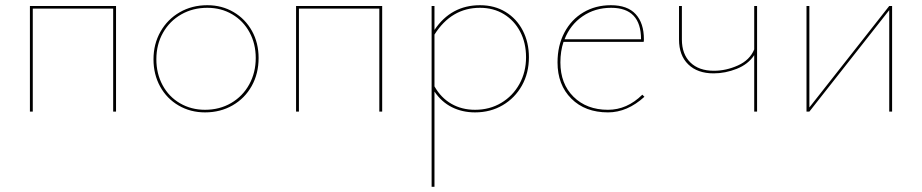

<svg xmlns="http://www.w3.org/2000/svg" viewBox="-20 -429 3544 738"><path d="M426 0H415V-396H106V0H95V-406H426Z M570 -201Q570 -260 597 -307.5Q624 -355 671 -382Q718 -409 777 -409Q833 -409 878 -382.5Q923 -356 948.5 -310Q974 -264 974 -206Q974 -146 947.5 -98.5Q921 -51 874 -24Q827 3 768 3Q712 3 666.5 -23.5Q621 -50 595.5 -96.5Q570 -143 570 -201ZM963 -206Q963 -261 939 -305Q915 -349 872.5 -374Q830 -399 777 -399Q721 -399 676.5 -373.5Q632 -348 606.5 -303Q581 -258 581 -201Q581 -146 605 -101.5Q629 -57 672 -32Q715 -7 768 -7Q824 -7 868.5 -33Q913 -59 938 -104.5Q963 -150 963 -206Z M1449 0H1438V-396H1129V0H1118V-406H1449Z M2013 -209Q2013 -148 1986 -100Q1959 -52 1912 -24.5Q1865 3 1806 3Q1757 3 1717 -17Q1677 -37 1650 -77V289H1639V-406H1650V-314Q1714 -409 1825 -409Q1881 -409 1923.5 -383Q1966 -357 1989.5 -311.5Q2013 -266 2013 -209ZM2002 -209Q2002 -264 1979.5 -307Q1957 -350 1917 -374.5Q1877 -399 1825 -399Q1715 -399 1650 -296V-97Q1675 -53 1715 -30Q1755 -7 1806 -7Q1862 -7 1906.5 -33.5Q1951 -60 1976.5 -106Q2002 -152 2002 -209Z M2457 -57Q2391 3 2317 3Q2229 3 2176 -50Q2123 -103 2123 -189Q2123 -254 2149.5 -304Q2176 -354 2222.5 -381.5Q2269 -409 2328 -409Q2392 -409 2423.5 -374.5Q2455 -340 2455 -278Q2455 -271 2454 -268H2146Q2134 -232 2134 -189Q2134 -107 2184.5 -57Q2235 -7 2317 -7Q2390 -7 2449 -65ZM2150 -278H2444Q2444 -399 2329 -399Q2267 -399 2219.5 -366.5Q2172 -334 2150 -278Z M2890 -406V0H2879V-217Q2856 -182 2812 -164.5Q2768 -147 2723 -147Q2661 -147 2625.5 -181.5Q2590 -216 2590 -277V-406H2601V-277Q2601 -221 2633.5 -189Q2666 -157 2724 -157Q2771 -157 2816.5 -177.5Q2862 -198 2879 -239V-406Z M3409 0H3398V-390L3091 0H3080V-406H3091V-16L3398 -406H3409Z"/></svg>

Font: Ysabeau Hairline
Style: Regular
Weight: 100
Designer: Christian Thalmann (Catharsis Fonts)
Version: Version 0.003